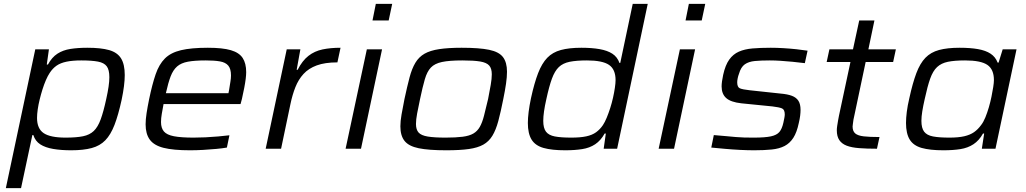

<svg xmlns="http://www.w3.org/2000/svg" viewBox="-20 -763 5263 985"><path d="M10 202 161 -510H231L220 -432H226Q246 -469 274.5 -487.5Q303 -506 341.5 -512Q380 -518 428 -518Q498 -518 540 -506Q582 -494 601 -463.5Q620 -433 620 -378Q620 -353 616 -321Q612 -289 604 -251Q587 -173 567.5 -122.5Q548 -72 520.5 -43.5Q493 -15 450.5 -3.5Q408 8 345 8Q293 8 252.5 1Q212 -6 186.5 -22.5Q161 -39 151 -70H146L88 202ZM317 -57Q372 -57 406 -64Q440 -71 461 -91Q482 -111 496.5 -150.5Q511 -190 525 -255Q533 -291 537 -318.5Q541 -346 541 -367Q541 -405 527.5 -423Q514 -441 482.5 -447Q451 -453 397 -453Q352 -453 321 -446.5Q290 -440 270 -426Q250 -412 235 -389Q225 -374 215.5 -352Q206 -330 198 -304.5Q190 -279 183.5 -252.5Q177 -226 173.5 -201.5Q170 -177 170 -158Q170 -103 204 -80Q238 -57 317 -57Z M955 8Q869 8 819.5 -4.5Q770 -17 748.5 -46.5Q727 -76 727 -125Q727 -150 732 -182.5Q737 -215 745 -254Q761 -331 778.5 -382Q796 -433 826 -463Q856 -493 908.5 -505.5Q961 -518 1046 -518Q1122 -518 1164.5 -505.5Q1207 -493 1225 -465.5Q1243 -438 1243 -393Q1243 -379 1240.5 -358.5Q1238 -338 1233 -312Q1228 -286 1221 -255L1214 -229H819Q814 -202 810 -179Q806 -156 806 -137Q806 -106 821 -88.5Q836 -71 872.5 -64Q909 -57 973 -57Q1001 -57 1034 -58.5Q1067 -60 1099.5 -63Q1132 -66 1157 -69L1144 -6Q1122 -2 1089.5 1Q1057 4 1022.5 6Q988 8 955 8ZM831 -285H1152L1155 -300Q1159 -326 1162 -343.5Q1165 -361 1165 -376Q1165 -410 1151 -426.5Q1137 -443 1108.5 -448Q1080 -453 1036 -453Q979 -453 944 -446.5Q909 -440 888.5 -422Q868 -404 855.5 -371.5Q843 -339 831 -285Z M1343 0 1451 -510H1521L1502 -405H1507Q1531 -452 1562.5 -476.5Q1594 -501 1635 -509.5Q1676 -518 1727 -518L1711 -443Q1647 -443 1605 -427.5Q1563 -412 1537 -383.5Q1511 -355 1495.5 -316Q1480 -277 1470 -229L1422 0Z M1891 -658 1908 -743H1992L1974 -658ZM1753 0 1862 -510H1940L1832 0Z M2270 8Q2179 8 2128 -2.5Q2077 -13 2055.5 -40Q2034 -67 2034 -115Q2034 -141 2040 -175.5Q2046 -210 2055 -255Q2069 -320 2081 -365.5Q2093 -411 2111 -441Q2129 -471 2158 -487.5Q2187 -504 2233.5 -511Q2280 -518 2348 -518Q2439 -518 2489.5 -507.5Q2540 -497 2560.5 -470Q2581 -443 2581 -395Q2581 -368 2576 -333.5Q2571 -299 2562 -255Q2549 -189 2536.5 -142.5Q2524 -96 2506 -66.5Q2488 -37 2459.5 -21Q2431 -5 2385.5 1.5Q2340 8 2270 8ZM2266 -57Q2319 -57 2353.5 -61.5Q2388 -66 2408.5 -78Q2429 -90 2441.5 -112Q2454 -134 2463 -169Q2472 -204 2484 -255Q2492 -296 2497.5 -327.5Q2503 -359 2503 -382Q2503 -412 2489.5 -427Q2476 -442 2443.5 -447.5Q2411 -453 2352 -453Q2285 -453 2247.5 -445Q2210 -437 2190.5 -416.5Q2171 -396 2159.5 -356.5Q2148 -317 2135 -255Q2126 -213 2120 -181Q2114 -149 2114 -127Q2114 -98 2127.5 -83Q2141 -68 2174.5 -62.5Q2208 -57 2266 -57Z M2880 8Q2811 8 2768.5 -4Q2726 -16 2707 -47Q2688 -78 2688 -132Q2688 -157 2692 -189Q2696 -221 2704 -259Q2721 -337 2740.5 -387.5Q2760 -438 2787.5 -466.5Q2815 -495 2857.5 -506.5Q2900 -518 2963 -518Q3016 -518 3056 -511Q3096 -504 3121.5 -487.5Q3147 -471 3158 -440H3162L3226 -743H3303L3146 0H3077L3088 -78H3082Q3062 -42 3033.5 -23Q3005 -4 2966.5 2Q2928 8 2880 8ZM2911 -57Q2957 -57 2987.5 -63.5Q3018 -70 3038 -84.5Q3058 -99 3073 -121Q3083 -136 3092.5 -159Q3102 -182 3110.5 -208.5Q3119 -235 3125 -262Q3131 -289 3134.5 -313Q3138 -337 3138 -352Q3138 -407 3104.5 -430Q3071 -453 2991 -453Q2937 -453 2902.5 -446Q2868 -439 2847 -419Q2826 -399 2811.5 -359.5Q2797 -320 2783 -255Q2775 -220 2771 -192Q2767 -164 2767 -143Q2767 -106 2781 -87.5Q2795 -69 2826.5 -63Q2858 -57 2911 -57Z M3497 -658 3514 -743H3598L3580 -658ZM3359 0 3468 -510H3546L3438 0Z M3849 8Q3816 8 3776.5 6Q3737 4 3698.5 0.5Q3660 -3 3629 -6L3642 -70Q3679 -67 3706 -64.5Q3733 -62 3755 -60Q3777 -58 3798.5 -57.5Q3820 -57 3847 -57Q3905 -57 3935 -63.5Q3965 -70 3978.5 -86Q3992 -102 3999 -134Q4002 -148 4004 -158.5Q4006 -169 4006 -176Q4006 -201 3991.5 -207Q3977 -213 3943 -217L3783 -233Q3729 -239 3705.5 -260Q3682 -281 3682 -320Q3682 -330 3684 -345.5Q3686 -361 3690 -379Q3701 -429 3721 -457Q3741 -485 3770.5 -498Q3800 -511 3840.5 -514.5Q3881 -518 3934 -518Q3964 -518 3998 -516Q4032 -514 4065 -510.5Q4098 -507 4123 -503L4109 -439Q4078 -443 4046.5 -446Q4015 -449 3985.5 -451Q3956 -453 3929 -453Q3884 -453 3852.5 -450Q3821 -447 3801 -433Q3781 -419 3771 -384Q3767 -374 3764.5 -361.5Q3762 -349 3762 -341Q3762 -316 3775.5 -310Q3789 -304 3826 -300L3984 -283Q4020 -280 4042.5 -271.5Q4065 -263 4076 -246Q4087 -229 4087 -199Q4087 -186 4085 -169.5Q4083 -153 4078 -132Q4068 -84 4050 -56Q4032 -28 4005 -14Q3978 0 3939 4Q3900 8 3849 8Z M4479 0Q4427 0 4388 -3Q4349 -6 4324 -15.5Q4299 -25 4286 -44Q4273 -63 4273 -95Q4273 -104 4275 -117.5Q4277 -131 4279.5 -145Q4282 -159 4284 -169L4343 -445H4221L4235 -510H4356L4388 -658H4466L4435 -510H4576L4562 -445H4421L4365 -180Q4361 -163 4358.5 -149.5Q4356 -136 4355.5 -127.5Q4355 -119 4354 -114Q4354 -90 4367.5 -78.5Q4381 -67 4411 -63.5Q4441 -60 4492 -60Z M4820 8Q4751 8 4708.5 -4Q4666 -16 4647 -47Q4628 -78 4628 -132Q4628 -157 4632 -189Q4636 -221 4645 -259Q4662 -337 4681 -387.5Q4700 -438 4727.5 -466.5Q4755 -495 4797.5 -506.5Q4840 -518 4903 -518Q4958 -518 4997.5 -511Q5037 -504 5062 -487.5Q5087 -471 5098 -442H5103L5124 -510H5195L5087 0H5017L5029 -78H5023Q5003 -42 4974 -23Q4945 -4 4907 2Q4869 8 4820 8ZM4851 -57Q4897 -57 4927 -64Q4957 -71 4977 -85Q4997 -99 5013 -121Q5025 -136 5035 -160.5Q5045 -185 5053 -212.5Q5061 -240 5066.5 -267Q5072 -294 5075.5 -316.5Q5079 -339 5079 -352Q5079 -407 5045.5 -430Q5012 -453 4931 -453Q4877 -453 4843 -446Q4809 -439 4787.5 -419Q4766 -399 4752 -359.5Q4738 -320 4724 -255Q4716 -220 4711.5 -192Q4707 -164 4707 -143Q4707 -106 4721 -87.5Q4735 -69 4766.5 -63Q4798 -57 4851 -57Z"/></svg>

Font: Saira Expanded
Style: Italic
Weight: 400
Width: 7
Italic angle: -12°
Designer: Hector Gatti with collaboration of the Omnibus-Type team
Foundry: Omnibus-Type
Version: Version 1.101